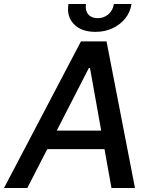

<svg xmlns="http://www.w3.org/2000/svg" viewBox="-61 -933 739 953"><path d="M74.7 0H-41L340.8 -727.5H467.8L608.9 0H492.2L385.7 -595.2H379.9ZM141.6 -284.7H519L503.9 -192.9H126ZM412.6 -774.9Q342.8 -774.9 305.7 -813.2Q268.6 -851.6 278.8 -913.1H365.7Q360.8 -881.8 376.7 -862.3Q392.6 -842.8 423.8 -842.8Q455.1 -842.8 477.3 -862.3Q499.5 -881.8 504.4 -913.1H591.8Q585.4 -872.1 560.3 -841.1Q535.2 -810.1 497.3 -792.5Q459.5 -774.9 412.6 -774.9Z"/></svg>

Font: Inter Tight Medium
Style: Italic
Weight: 500
Italic angle: -9.39999°
Designer: Rasmus Andersson
Foundry: rsms
Version: Version 3.004